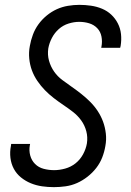

<svg xmlns="http://www.w3.org/2000/svg" viewBox="-20 -763 540 791"><path d="M202 8Q177 8 153 4.5Q129 1 107 -8Q85 -17 66.5 -32Q48 -47 37 -67.5Q26 -88 23 -112.5Q20 -137 25 -162L26 -170H104L103 -165Q99 -143 104.5 -122.5Q110 -102 124.5 -87.5Q139 -73 160 -67.5Q181 -62 203 -62Q225 -62 248.5 -68.5Q272 -75 291 -90Q310 -105 322 -127Q334 -149 338 -172Q342 -198 335.5 -222.5Q329 -247 314.5 -267Q300 -287 280.5 -302Q261 -317 241 -330.5Q221 -344 201.5 -359Q182 -374 165 -391.5Q148 -409 134 -429.5Q120 -450 111.5 -473Q103 -496 100.5 -522Q98 -548 103 -574Q107 -597 115.5 -620Q124 -643 138.5 -663Q153 -683 172.5 -699Q192 -715 214 -725Q236 -735 260 -739Q284 -743 307 -743Q331 -743 355 -739.5Q379 -736 400.5 -727Q422 -718 438.5 -702.5Q455 -687 465.5 -666.5Q476 -646 478.5 -622.5Q481 -599 477 -574L475 -566H397L398 -571Q402 -592 398 -612.5Q394 -633 380.5 -647Q367 -661 347.5 -667Q328 -673 306 -673Q285 -673 262.5 -666Q240 -659 222.5 -643.5Q205 -628 194 -607Q183 -586 179 -564Q175 -537 182 -512.5Q189 -488 203 -468Q217 -448 236.5 -433.5Q256 -419 276 -405Q296 -391 315 -376Q334 -361 351.5 -343.5Q369 -326 382.5 -305.5Q396 -285 404.5 -262Q413 -239 416 -213Q419 -187 414 -161Q410 -137 401 -114Q392 -91 376.5 -71Q361 -51 340.5 -35Q320 -19 297.5 -9Q275 1 250.5 4.5Q226 8 202 8Z"/></svg>

Font: Iosevka SS18
Style: Italic
Weight: 400
Italic angle: -9°
Monospace: yes
Designer: Belleve Invis
Foundry: Belleve Invis
Version: Version 25.1.1; ttfautohint (v1.8.4)